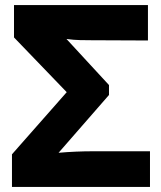

<svg xmlns="http://www.w3.org/2000/svg" viewBox="-20 -734 633 754"><path d="M27 0V-128L242 -372L35 -587V-714H561V-575L337 -576Q319 -576 294.5 -576.5Q270 -577 241 -581L408 -400V-361L210 -134Q277 -140 348 -140H569V0Z"/></svg>

Font: Noto Sans ExtraBold
Style: Regular
Weight: 800
Designer: Monotype Design Team
Foundry: Monotype Imaging Inc.
Version: Version 2.007